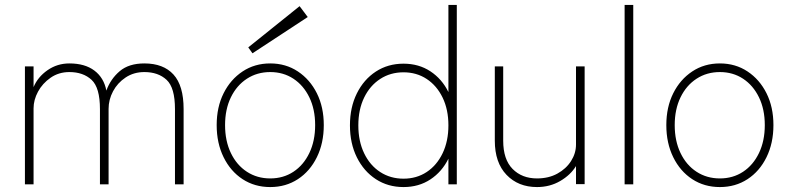

<svg xmlns="http://www.w3.org/2000/svg" viewBox="-20 -747 3207 778"><path d="M81 0V-478H116V-394Q133 -435 172.5 -462.5Q212 -490 261 -490Q324 -490 362.5 -461Q401 -432 411 -380Q428 -427 465 -458.5Q502 -490 565 -490Q642 -490 683 -445Q724 -400 724 -305V0H689V-305Q689 -392 655 -423.5Q621 -455 565 -455Q522 -455 489 -433Q456 -411 438 -377Q420 -343 420 -306V0H385V-305Q385 -392 351 -423.5Q317 -455 261 -455Q218 -455 185 -432Q152 -409 134 -375.5Q116 -342 116 -308V0Z M1075 11Q1012 11 963 -21Q914 -53 886 -110Q858 -167 858 -240Q858 -313 886 -369Q914 -425 963 -457.5Q1012 -490 1075 -490Q1138 -490 1187 -457.5Q1236 -425 1264 -369Q1292 -313 1292 -240Q1292 -167 1264 -110Q1236 -53 1187 -21Q1138 11 1075 11ZM1075 -24Q1128 -24 1169 -51Q1210 -78 1233.5 -127Q1257 -176 1257 -240Q1257 -304 1233.5 -352.5Q1210 -401 1169 -428Q1128 -455 1075 -455Q1022 -455 980.5 -428Q939 -401 915.5 -352.5Q892 -304 892 -240Q892 -176 915.5 -127Q939 -78 980.5 -51Q1022 -24 1075 -24ZM1003 -531 986 -555 1194 -722 1227 -678Z M1615 11Q1552 11 1503 -21Q1454 -53 1426 -109.5Q1398 -166 1398 -239Q1398 -312 1426 -368.5Q1454 -425 1503 -457Q1552 -489 1615 -489Q1677 -489 1724 -458Q1771 -427 1797 -374V-727H1831V0H1797V-104Q1771 -51 1724 -20Q1677 11 1615 11ZM1615 -23Q1668 -23 1709 -50Q1750 -77 1773.5 -126Q1797 -175 1797 -239Q1797 -303 1773.5 -351.5Q1750 -400 1709 -427Q1668 -454 1615 -454Q1562 -454 1520.5 -427Q1479 -400 1455.5 -351.5Q1432 -303 1432 -239Q1432 -175 1455.5 -126Q1479 -77 1520.5 -50Q1562 -23 1615 -23Z M2156 11Q2080 11 2032.5 -38.5Q1985 -88 1985 -177V-478H2019V-177Q2019 -101 2057 -62.5Q2095 -24 2156 -24Q2203 -24 2238.5 -43.5Q2274 -63 2294 -94.5Q2314 -126 2314 -161V-478H2349V-1H2314V-74Q2292 -38 2250 -13.5Q2208 11 2156 11Z M2511 0V-727H2546V0Z M2897 11Q2834 11 2785 -21Q2736 -53 2708 -110Q2680 -167 2680 -240Q2680 -313 2708 -369Q2736 -425 2785 -457.5Q2834 -490 2897 -490Q2960 -490 3009 -457.5Q3058 -425 3086 -369Q3114 -313 3114 -240Q3114 -167 3086 -110Q3058 -53 3009 -21Q2960 11 2897 11ZM2897 -24Q2950 -24 2991 -51Q3032 -78 3055.5 -127Q3079 -176 3079 -240Q3079 -304 3055.5 -352.5Q3032 -401 2991 -428Q2950 -455 2897 -455Q2844 -455 2802.5 -428Q2761 -401 2737.5 -352.5Q2714 -304 2714 -240Q2714 -176 2737.5 -127Q2761 -78 2802.5 -51Q2844 -24 2897 -24Z"/></svg>

Font: Zen Kaku Gothic Antique Light
Style: Regular
Weight: 300
Designer: Yoshimichi Ohira
Foundry: Positype
Version: Version 1.001